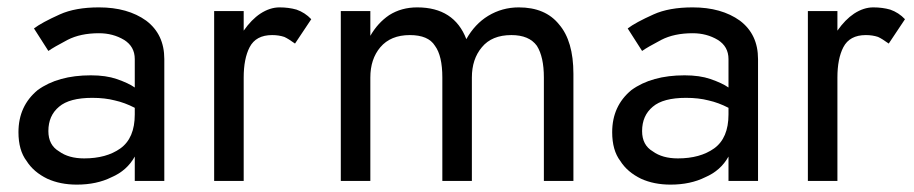

<svg xmlns="http://www.w3.org/2000/svg" viewBox="-20 -490 2476 520"><path d="M111 -135Q111 -97 140 -80Q166 -61 208 -61Q268 -61 306 -88Q345 -116 345 -180V-198Q318 -212 291 -218Q264 -225 230 -225Q168 -225 140 -201Q111 -177 111 -135ZM111 -352 72 -413Q93 -429 142 -451Q184 -470 248 -470Q326 -470 376 -434Q425 -397 425 -330V0H345V-66Q324 -28 282 -10Q242 10 188 10Q143 10 108 -6Q71 -24 52 -54Q30 -83 30 -132Q30 -203 82 -246Q137 -286 226 -286Q267 -286 296 -276Q328 -265 345 -253V-330Q345 -364 316 -382Q286 -400 248 -400Q198 -400 163 -382Q125 -362 111 -352Z M779 -372Q761 -385 750 -390Q735 -395 717 -395Q673 -395 656 -362Q640 -331 640 -280V0H560V-460H640V-407Q661 -437 685 -453Q711 -470 737 -470Q762 -470 783 -464Q806 -456 823 -438Z M1533 -290V0H1453V-280Q1453 -336 1434 -366Q1413 -395 1365 -395Q1312 -395 1285 -362Q1258 -330 1258 -280V0H1178V-280Q1178 -339 1158 -366Q1140 -395 1090 -395Q1038 -395 1010 -362Q983 -330 983 -280V0H903V-460H983V-393Q1003 -428 1034 -449Q1067 -470 1110 -470Q1210 -470 1243 -384Q1266 -425 1302 -447Q1340 -470 1385 -470Q1457 -470 1494 -424Q1533 -379 1533 -290Z M1719 -135Q1719 -97 1748 -80Q1774 -61 1816 -61Q1876 -61 1914 -88Q1953 -116 1953 -180V-198Q1926 -212 1899 -218Q1872 -225 1838 -225Q1776 -225 1748 -201Q1719 -177 1719 -135ZM1719 -352 1680 -413Q1701 -429 1750 -451Q1792 -470 1856 -470Q1934 -470 1984 -434Q2033 -397 2033 -330V0H1953V-66Q1932 -28 1890 -10Q1850 10 1796 10Q1751 10 1716 -6Q1679 -24 1660 -54Q1638 -83 1638 -132Q1638 -203 1690 -246Q1745 -286 1834 -286Q1875 -286 1904 -276Q1936 -265 1953 -253V-330Q1953 -364 1924 -382Q1894 -400 1856 -400Q1806 -400 1771 -382Q1733 -362 1719 -352Z M2387 -372Q2369 -385 2358 -390Q2343 -395 2325 -395Q2281 -395 2264 -362Q2248 -331 2248 -280V0H2168V-460H2248V-407Q2269 -437 2293 -453Q2319 -470 2345 -470Q2370 -470 2391 -464Q2414 -456 2431 -438Z"/></svg>

Font: jost-mod-400
Style: Regular
Weight: 400
Version: Version 3.200; ttfautohint (v0.97) -l 8 -r 50 -G 200 -x 14 -